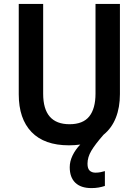

<svg xmlns="http://www.w3.org/2000/svg" viewBox="-20 -734 710 983"><path d="M428 104Q428 129 439 139.5Q450 150 469 150Q482 150 495 147.5Q508 145 517 142V218Q502 223 485 226Q468 229 448 229Q394 229 365.5 201.5Q337 174 337 122Q337 92 351.5 62Q366 32 391 6Q364 10 333 10Q207 10 141.5 -58Q76 -126 76 -251V-714H201V-254Q201 -98 336 -98Q405 -98 437 -138Q469 -178 469 -255V-714H594V-252Q594 -184 573 -131Q552 -78 510 -44Q467 5 447.5 38Q428 71 428 104Z"/></svg>

Font: Noto Sans Lao SemiCondensed SemiBold
Style: Regular
Weight: 600
Width: 4
Designer: Monotype Design Team
Foundry: Monotype Imaging Inc.
Version: Version 2.003; ttfautohint (v1.8.4.7-5d5b)